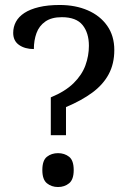

<svg xmlns="http://www.w3.org/2000/svg" viewBox="-20 -744 517 771"><path d="M184 -201V-353Q242 -377 275.5 -410Q309 -443 323 -481.5Q337 -520 337 -560Q337 -612 311.5 -643.5Q286 -675 228 -675Q187 -675 162 -657.5Q137 -640 126.5 -611Q116 -582 116 -547Q80 -547 56.5 -563.5Q33 -580 33 -612Q33 -636 44 -656.5Q55 -677 78 -692Q101 -707 136.5 -715.5Q172 -724 220 -724Q283 -724 332.5 -702.5Q382 -681 410.5 -640.5Q439 -600 439 -543Q439 -488 416.5 -446Q394 -404 350.5 -372Q307 -340 245 -314V-201ZM213 7Q187 7 168.5 -8Q150 -23 150 -61Q150 -100 168.5 -114.5Q187 -129 213 -129Q239 -129 257.5 -114.5Q276 -100 276 -61Q276 -23 257.5 -8Q239 7 213 7Z"/></svg>

Font: Noto Serif Bengali
Style: Regular
Weight: 400
Designer: Juan Bruce, Universal Thirst, Indian Type Foundry and the Monotype Design Team.
Foundry: Monotype Imaging Inc.
Version: Version 2.003